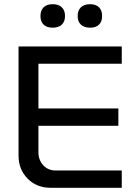

<svg xmlns="http://www.w3.org/2000/svg" viewBox="-20 -890 651 910"><path d="M67.9 -669.9H557.1V-587.9H162.1V-376H541V-293.9H162.1V-168.9Q162.1 -131.3 185.1 -106.7Q208 -82 243.2 -82H557.1V0H219.2Q153.8 0 110.8 -43.5Q67.9 -86.9 67.9 -152.8ZM171.9 -813V-814.9Q171.9 -840.8 186.8 -855.5Q201.7 -870.1 230 -870.1Q257.8 -870.1 272.9 -855.5Q288.1 -840.8 288.1 -814.9V-813Q288.1 -787.6 272.7 -773.2Q257.3 -758.8 230 -758.8Q201.7 -758.8 186.8 -773.2Q171.9 -787.6 171.9 -813ZM348.1 -813V-814.9Q348.1 -840.8 363.5 -855.5Q378.9 -870.1 407.2 -870.1Q434.6 -870.1 449.2 -855.5Q463.9 -840.8 463.9 -814.9V-813Q463.9 -787.6 449.2 -773.2Q434.6 -758.8 407.2 -758.8Q378.9 -758.8 363.5 -773.2Q348.1 -787.6 348.1 -813Z"/></svg>

Font: LT Wave Text
Style: Regular
Weight: 400
Designer: Daniel Lyons
Version: Version 2.5 (Glyphs App)